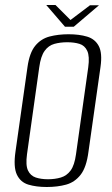

<svg xmlns="http://www.w3.org/2000/svg" viewBox="-20 -736 449 768"><path d="M167 12Q125 12 93.5 2.5Q62 -7 47.5 -37.5Q33 -68 42 -130L90 -468Q98 -525 121 -553Q144 -581 178.5 -590Q213 -599 254 -599Q297 -599 328.5 -589.5Q360 -580 375 -552Q390 -524 382 -468L334 -130Q326 -67 302.5 -37Q279 -7 244.5 2.5Q210 12 167 12ZM172 -19Q200 -19 223.5 -26Q247 -33 262.5 -54Q278 -75 284 -119L333 -467Q339 -511 329 -532.5Q319 -554 298 -560.5Q277 -567 249 -567Q221 -567 197.5 -560.5Q174 -554 158.5 -532.5Q143 -511 137 -467L88 -119Q82 -75 92 -54Q102 -33 123 -26Q144 -19 172 -19ZM240 -629 165 -716H202L262 -656L340 -715H376L275 -629Z"/></svg>

Font: Alumni Sans Light
Style: Italic
Weight: 300
Italic angle: -8°
Version: Version 1.016